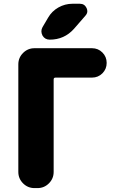

<svg xmlns="http://www.w3.org/2000/svg" viewBox="-20 -1008 619 1008"><path d="M271.5 -600.6Q261.7 -600.6 261.7 -590.8V-105.5Q261.7 -70.3 236.8 -45.4Q211.9 -20.5 176.8 -20.5H161.1Q126 -20.5 101.1 -45.4Q76.2 -70.3 76.2 -105.5V-669.9Q76.2 -705.1 101.1 -730Q126 -754.9 161.1 -754.9H462.9Q495.1 -754.9 517.6 -732.4Q540 -710 540 -677.7Q540 -645.5 517.6 -623Q495.1 -600.6 462.9 -600.6ZM232.4 -915Q252 -949.2 286.6 -968.8Q321.3 -988.3 360.4 -988.3H399.4Q423.8 -988.3 434.6 -965.8Q438.5 -957 438.5 -949.2Q438.5 -936.5 427.7 -924.8L368.2 -856.4Q317.4 -799.8 241.2 -799.8Q215.8 -799.8 203.1 -821.3Q197.3 -833 197.3 -843.8Q197.3 -854.5 203.1 -865.2Z"/></svg>

Font: Gen Jyuu GothicX Heavy
Style: Bold
Weight: 900
Designer: [Source Han Sans]
Ryoko NISHIZUKA  (kana & ideographs); Paul D. Hunt (Latin, Greek & Cyrillic); Wenlong ZHANG  (bopomofo
Version: Version 1.002.20150607